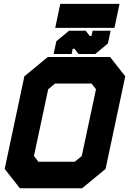

<svg xmlns="http://www.w3.org/2000/svg" viewBox="-20 -1004 693 1024"><path d="M86 0 5 -103 110 -597 235 -700H567L648 -597L543 -103L418 0ZM185 -141.5H379L416 -172L492 -528L468 -558.5H274L237 -528L161 -172ZM137.5 -71H398L479.5 -138L569.5 -562.5L517 -629.5H256.5L175 -562.5L85 -138ZM137.5 -71 85 -138 175 -562.5 256.5 -629.5H517L569.5 -562.5L479.5 -138L398 -71ZM266 -716 280.5 -784 348 -840H437L459 -812H468L474 -840H570L555.5 -772L488 -716H399L377 -744H368L362 -716ZM323 -751H322.5L324.5 -761L365 -797H406L430 -760H474L515 -796L517 -806H517.5L515.5 -796L474 -760H430L406 -797H365L325 -761ZM274.5 -855.5 301.5 -983.5H617.5L590.5 -855.5ZM353 -918.5H545H353Z"/></svg>

Font: Tourney Thin Black
Style: Italic
Weight: 900
Italic angle: -12°
Version: Version 1.015